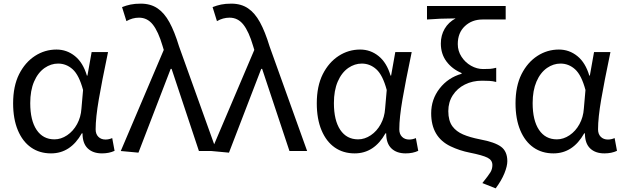

<svg xmlns="http://www.w3.org/2000/svg" viewBox="-20 -829 3423 1054"><path d="M52 -262Q52 -356 85 -422Q118 -487 172 -522Q226 -557 290 -557Q347 -557 391.5 -521Q436 -485 457 -414H460L483 -543H573L569 -523Q540 -385 522.5 -284Q505 -183 505 -119Q505 -93 520 -78Q535 -63 559 -63Q578 -63 596 -71L609 -1Q579 13 540 13Q490 13 461.5 -14.5Q433 -42 433 -97H429Q367 13 260 13Q197 13 150.5 -19.5Q104 -52 78 -114Q52 -176 52 -262ZM427 -232 436 -335Q414 -417 379 -448.5Q344 -480 299 -480Q260 -480 225 -456Q188 -430 167 -381Q146 -332 146 -263Q146 -168 181 -116Q216 -64 279 -64Q315 -64 348.5 -86.5Q382 -109 403 -147.5Q424 -186 427 -232Z M643 0 879 -555 872 -578Q849 -656 819 -694Q789 -732 743 -732Q707 -732 674 -713L650 -790Q673 -799 696.5 -804Q720 -809 753 -809Q807 -809 845 -783Q882 -758 910 -707Q938 -656 963 -574L1169 0H1072L922 -451H917L740 9Z M1140 0 1376 -555 1369 -578Q1346 -656 1316 -694Q1286 -732 1240 -732Q1204 -732 1171 -713L1147 -790Q1170 -799 1193.5 -804Q1217 -809 1250 -809Q1304 -809 1342 -783Q1379 -758 1407 -707Q1435 -656 1460 -574L1666 0H1569L1419 -451H1414L1237 9Z M1719 -262Q1719 -356 1752 -422Q1785 -487 1839 -522Q1893 -557 1957 -557Q2014 -557 2058.5 -521Q2103 -485 2124 -414H2127L2150 -543H2240L2236 -523Q2207 -385 2189.5 -284Q2172 -183 2172 -119Q2172 -93 2187 -78Q2202 -63 2226 -63Q2245 -63 2263 -71L2276 -1Q2246 13 2207 13Q2157 13 2128.5 -14.5Q2100 -42 2100 -97H2096Q2034 13 1927 13Q1864 13 1817.5 -19.5Q1771 -52 1745 -114Q1719 -176 1719 -262ZM2094 -232 2103 -335Q2081 -417 2046 -448.5Q2011 -480 1966 -480Q1927 -480 1892 -456Q1855 -430 1834 -381Q1813 -332 1813 -263Q1813 -168 1848 -116Q1883 -64 1946 -64Q1982 -64 2015.5 -86.5Q2049 -109 2070 -147.5Q2091 -186 2094 -232Z M2683 77Q2683 50 2656 36.5Q2629 23 2559 9Q2503 -2 2453 -26Q2347 -77 2347 -207Q2347 -284 2393.5 -343.5Q2440 -403 2514 -424V-428Q2462 -450 2431 -491.5Q2400 -533 2400 -590Q2400 -635 2421 -671Q2442 -707 2481 -728Q2461 -727 2429 -727Q2398 -727 2359 -724L2324 -722V-796H2756V-722H2629Q2571 -722 2532 -685.5Q2493 -649 2493 -587Q2493 -549 2513.5 -517.5Q2534 -486 2566 -468Q2598 -450 2632 -450Q2657 -450 2670.5 -451Q2684 -452 2704 -457V-379Q2685 -384 2665.5 -385Q2646 -386 2626 -386Q2574 -386 2532 -365Q2490 -344 2465.5 -306Q2441 -268 2441 -219Q2441 -166 2464 -135Q2485 -107 2522 -91Q2559 -75 2615 -64Q2696 -49 2730.5 -23.5Q2765 2 2765 56Q2765 83 2749 122.5Q2733 162 2701 205L2628 176Q2661 135 2672 117Q2683 99 2683 77Z M2810 -262Q2810 -356 2843 -422Q2876 -487 2930 -522Q2984 -557 3048 -557Q3105 -557 3149.5 -521Q3194 -485 3215 -414H3218L3241 -543H3331L3327 -523Q3298 -385 3280.5 -284Q3263 -183 3263 -119Q3263 -93 3278 -78Q3293 -63 3317 -63Q3336 -63 3354 -71L3367 -1Q3337 13 3298 13Q3248 13 3219.5 -14.5Q3191 -42 3191 -97H3187Q3125 13 3018 13Q2955 13 2908.5 -19.5Q2862 -52 2836 -114Q2810 -176 2810 -262ZM3185 -232 3194 -335Q3172 -417 3137 -448.5Q3102 -480 3057 -480Q3018 -480 2983 -456Q2946 -430 2925 -381Q2904 -332 2904 -263Q2904 -168 2939 -116Q2974 -64 3037 -64Q3073 -64 3106.5 -86.5Q3140 -109 3161 -147.5Q3182 -186 3185 -232Z"/></svg>

Font: Merged Yaku Han JP
Style: Regular
Weight: 400
Designer: Ryoko NISHIZUKA 西塚涼子 (kana, bopomofo & ideographs); Paul D. Hunt (Latin, Greek & Cyrillic); Sandoll Communications 산돌커뮤니
Foundry: Adobe
Version: Version 2.004